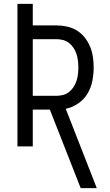

<svg xmlns="http://www.w3.org/2000/svg" viewBox="-20 -755 565 990"><path d="M479 215H396L237 -190H149V0H70V-735H149V-624H271Q298 -624 325.5 -618Q353 -612 376 -598Q399 -584 416.5 -562Q434 -540 444.5 -514.5Q455 -489 459 -461.5Q463 -434 463 -407Q463 -372 456 -337Q449 -302 431 -272Q413 -242 383 -221.5Q353 -201 319 -194ZM271 -261Q288 -261 305.5 -265.5Q323 -270 336.5 -281Q350 -292 359.5 -306.5Q369 -321 374.5 -338Q380 -355 382 -372.5Q384 -390 384 -407Q384 -424 382 -441.5Q380 -459 374.5 -476Q369 -493 359.5 -507.5Q350 -522 336.5 -533Q323 -544 305.5 -548.5Q288 -553 271 -553H149V-261Z"/></svg>

Font: Iosevka Pride
Style: Regular
Weight: 400
Monospace: yes
Designer: Belleve Invis
Foundry: Belleve Invis
Version: Version 30.3.1; ttfautohint (v1.8.4)